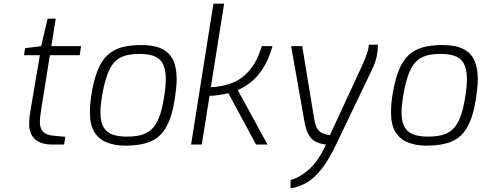

<svg xmlns="http://www.w3.org/2000/svg" viewBox="-20 -783 2613 1040"><path d="M264 0Q201 0 169.5 -29Q138 -58 138 -111Q138 -133 140.5 -153.5Q143 -174 147 -195L196 -484H110L116 -522L203 -533L238 -682H282L258 -533H419L412 -484H250L204 -195Q202 -179 199 -159.5Q196 -140 196 -122Q196 -87 214 -69Q232 -51 270 -48L334 -42L327 0Z M659 6Q602 6 558.5 -11.5Q515 -29 491 -68Q467 -107 467 -173Q467 -197 469 -220.5Q471 -244 475 -270Q488 -350 509 -402Q530 -454 562 -484Q594 -514 639 -526.5Q684 -539 745 -539Q816 -539 858 -518Q900 -497 918.5 -456Q937 -415 937 -354Q937 -330 934 -303.5Q931 -277 927 -248Q912 -151 880.5 -95Q849 -39 795.5 -16.5Q742 6 659 6ZM667 -43Q710 -43 743.5 -51.5Q777 -60 801 -82.5Q825 -105 842 -148Q859 -191 869 -259Q874 -288 876 -311.5Q878 -335 878 -355Q878 -429 845.5 -460Q813 -491 736 -491Q690 -491 656.5 -481Q623 -471 599.5 -446Q576 -421 560 -375.5Q544 -330 532 -259Q528 -235 526 -214Q524 -193 524 -175Q524 -120 542.5 -91.5Q561 -63 593 -53Q625 -43 667 -43Z M1015 0 1136 -763H1194L1122 -311Q1186 -313 1239.5 -334.5Q1293 -356 1333.5 -404.5Q1374 -453 1398 -533H1456Q1436 -462 1405.5 -414.5Q1375 -367 1340 -339Q1305 -311 1268 -295L1429 0H1367L1217 -278Q1192 -272 1163.5 -268Q1135 -264 1115 -264L1073 0Z M1554 237V192Q1599 181 1650 138Q1701 95 1746 0Q1719 -3 1696 -12.5Q1673 -22 1656 -46.5Q1639 -71 1630 -119L1557 -533H1617L1683 -132Q1689 -99 1701.5 -82Q1714 -65 1731.5 -59Q1749 -53 1767 -51L1948 -442Q1957 -463 1966.5 -489Q1976 -515 1978 -541H2027Q2027 -510 2020.5 -477.5Q2014 -445 1996 -408L1802 -3Q1762 81 1723 131Q1684 181 1642.5 205.5Q1601 230 1554 237Z M2290 6Q2233 6 2189.5 -11.5Q2146 -29 2122 -68Q2098 -107 2098 -173Q2098 -197 2100 -220.5Q2102 -244 2106 -270Q2119 -350 2140 -402Q2161 -454 2193 -484Q2225 -514 2270 -526.5Q2315 -539 2376 -539Q2447 -539 2489 -518Q2531 -497 2549.5 -456Q2568 -415 2568 -354Q2568 -330 2565 -303.5Q2562 -277 2558 -248Q2543 -151 2511.5 -95Q2480 -39 2426.5 -16.5Q2373 6 2290 6ZM2298 -43Q2341 -43 2374.5 -51.5Q2408 -60 2432 -82.5Q2456 -105 2473 -148Q2490 -191 2500 -259Q2505 -288 2507 -311.5Q2509 -335 2509 -355Q2509 -429 2476.5 -460Q2444 -491 2367 -491Q2321 -491 2287.5 -481Q2254 -471 2230.5 -446Q2207 -421 2191 -375.5Q2175 -330 2163 -259Q2159 -235 2157 -214Q2155 -193 2155 -175Q2155 -120 2173.5 -91.5Q2192 -63 2224 -53Q2256 -43 2298 -43Z"/></svg>

Font: Exo Thin Light
Style: Italic
Weight: 300
Italic angle: -9°
Version: Version 2.000